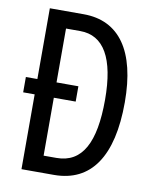

<svg xmlns="http://www.w3.org/2000/svg" viewBox="-81 -777 678 839"><g transform="rotate(10 258.0 -357.0)"><path d="M222 -714H72V-400H21V-332H72V0H216C380 0 466 -125 466 -366C466 -593 381 -714 222 -714ZM220 -639C325 -639 379 -546 379 -362C379 -172 328 -75 214 -75H157V-332H254V-400H157V-639Z"/></g></svg>

Font: Noto Sans Ethiopic ExtCond
Style: Regular
Weight: 400
Width: 2
Designer: Monotype Design Team
Foundry: Monotype Imaging Inc.
Version: Version 2.102